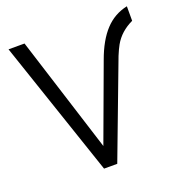

<svg xmlns="http://www.w3.org/2000/svg" viewBox="-125 -802 878 915"><g transform="rotate(-20 314.5 -345.0)"><path d="M315.9 0H249L15.6 -689.9H96.7L282.7 -102.5L424.8 -487.8Q457 -576.7 503.2 -626.2Q549.3 -675.8 615.7 -689.9V-616.2Q552.2 -586.4 521 -531.2Q510.3 -512.2 497.6 -481.4Z"/></g></svg>

Font: Acari Sans
Style: Regular
Weight: 400
Designer: Alfredo Marco Pradil and Stefan Peev
Foundry: Hanken Design Co.
Version: Version 1.045;February 4, 2021;FontCreator 13.0.0.2655 64-bi